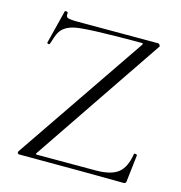

<svg xmlns="http://www.w3.org/2000/svg" viewBox="-100 -745 787 837"><g transform="rotate(15 294.0 -327.0)"><path d="M533 2Q387 0 60 0Q55 0 53 -4.5Q51 -9 54 -13L454 -600Q457 -605 456 -606.5Q455 -608 448 -608Q205 -608 152 -597Q102 -587 84 -553Q77 -540 65 -501Q61 -495 54 -500Q52 -502 53 -504L91 -655Q92 -656 95.5 -656Q99 -656 102 -654.5Q105 -653 105 -651Q102 -634 111.5 -629.5Q121 -625 159 -625H520Q524 -625 527.5 -620Q531 -615 529 -612L133 -27Q126 -19 137 -19H400Q469 -19 501 -44Q533 -69 543 -131Q544 -135 550.5 -133.5Q557 -132 557 -129L543 -8Q544 -5 540.5 -1.5Q537 2 533 2Z"/></g></svg>

Font: Cormorant Upright Light
Style: Regular
Weight: 300
Designer: Christian Thalmann (Catharsis Fonts)
Foundry: Catharsis Fonts
Version: Version 3.302;PS 003.302;hotconv 1.0.88;makeotf.lib2.5.64775